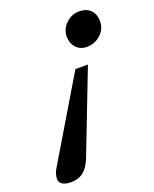

<svg xmlns="http://www.w3.org/2000/svg" viewBox="-278 -511 689 858"><g transform="rotate(-20 66.0 -81.5)"><path d="M182.6 -272.9Q152.3 -272.9 133.1 -293.7Q113.8 -314.5 113.8 -346.7Q113.8 -382.3 140.9 -408.2Q168 -434.1 203.6 -434.1Q238.3 -434.1 257.8 -414.6Q277.3 -395 277.3 -360.8Q277.3 -323.7 249.5 -298.3Q221.7 -272.9 182.6 -272.9ZM-89.4 271Q-115.7 271 -130.1 262Q-144.5 252.9 -144.5 236.3Q-144.5 214.4 -132.3 192.9L100.6 -197.3H160.2L9.3 192.9Q-5.9 232.4 -29.5 251.7Q-53.2 271 -89.4 271Z"/></g></svg>

Font: Elstob 18pt
Style: Bold Italic
Weight: 700
Italic angle: -20°
Designer: Peter S. Baker
Version: Version 1.015